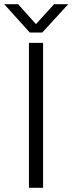

<svg xmlns="http://www.w3.org/2000/svg" viewBox="-31 -889 343 909"><path d="M106 0V-686H173V0ZM-11 -869H55L155 -757H123L225 -869H292L169 -735H110Z"/></svg>

Font: Archivo SemiExpanded ExtraLight
Style: Regular
Weight: 250
Width: 6
Designer: Hector Gatti
Foundry: Omnibus-Type
Version: Version 2.001